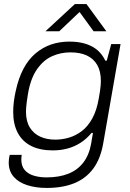

<svg xmlns="http://www.w3.org/2000/svg" viewBox="-20 -743 640 946"><path d="M210 183Q157 183 114.5 169.5Q72 156 47.5 128Q23 100 23 58Q23 51 24 41.5Q25 32 28 20H87Q86 27 85.5 32.5Q85 38 85 43Q85 75 101.5 94.5Q118 114 146.5 122.5Q175 131 209 131Q271 131 316.5 113Q362 95 390.5 58Q419 21 429 -35Q431 -49 433.5 -62Q436 -75 438 -88H431Q406 -58 376 -39Q346 -20 312 -11Q278 -2 240 -2Q177 -2 133.5 -24Q90 -46 67.5 -88.5Q45 -131 45 -191Q45 -218 48.5 -244.5Q52 -271 58 -297Q85 -420 154 -479Q223 -538 322 -538Q387 -538 431.5 -515Q476 -492 499 -444H506L528 -526H574L489 -39Q476 38 440 87Q404 136 346.5 159.5Q289 183 210 183ZM252 -55Q287 -55 320.5 -65Q354 -75 383.5 -97.5Q413 -120 435 -160Q457 -200 467 -260Q471 -281 473 -296Q475 -311 476 -322.5Q477 -334 477 -343Q477 -392 459 -423Q441 -454 408 -469.5Q375 -485 327 -485Q279 -485 236.5 -466Q194 -447 162.5 -402Q131 -357 118 -282Q114 -258 112 -242Q110 -226 109 -214.5Q108 -203 108 -193Q108 -146 126.5 -115.5Q145 -85 177.5 -70Q210 -55 252 -55ZM204 -589 349 -723H406L504 -589H441L361 -699H388L272 -589Z"/></svg>

Font: Archivo SemiExpanded ExtraLight
Style: Italic
Weight: 250
Width: 6
Italic angle: -10°
Designer: Hector Gatti
Foundry: Omnibus-Type
Version: Version 2.001